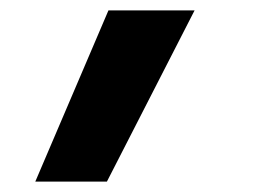

<svg xmlns="http://www.w3.org/2000/svg" viewBox="-20 -188 540 370"><path d="M48 162 189 -168H355L186 162Z"/></svg>

Font: Iosevka Curly Heavy
Style: Italic
Weight: 900
Italic angle: -9°
Monospace: yes
Designer: Belleve Invis
Foundry: Belleve Invis
Version: Version 22.1.2; ttfautohint (v1.8.4)